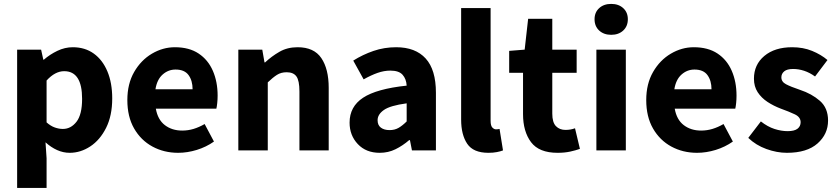

<svg xmlns="http://www.w3.org/2000/svg" viewBox="-20 -763 4250 974"><path d="M66.9 190.4V-511.2H188.5L199.7 -460.4H202.6Q232.9 -486.8 271 -505.1Q309.1 -523.4 349.1 -523.4Q411.1 -523.4 455.8 -491.2Q500.5 -459 524.9 -400.6Q549.3 -342.3 549.3 -263.7Q549.3 -176.3 518.3 -114.5Q487.3 -52.7 438 -20.3Q388.7 12.2 333.5 12.2Q300.8 12.2 269.8 -1.7Q238.8 -15.6 210.9 -41L216.3 40V190.4ZM298.8 -108.9Q339.8 -108.9 368.2 -145.5Q396.5 -182.1 396.5 -261.7Q396.5 -401.9 305.7 -401.9Q259.3 -401.9 216.3 -354.5V-142.1Q237.3 -123.5 258.3 -116.2Q279.3 -108.9 298.8 -108.9Z M883.8 12.2Q812 12.2 753.4 -19.5Q694.8 -51.3 660.4 -111.1Q626 -170.9 626 -255.4Q626 -337.9 660.6 -397.9Q695.3 -458 750.7 -490.7Q806.2 -523.4 867.2 -523.4Q939.5 -523.4 987.5 -491.5Q1035.6 -459.5 1059.8 -403.8Q1084 -348.1 1084 -277.8Q1084 -258.3 1082 -240Q1080.1 -221.7 1077.6 -211.9H770.5Q780.3 -155.8 816.4 -128.2Q852.5 -100.6 904.3 -100.6Q934.1 -100.6 962.2 -109.1Q990.2 -117.7 1018.1 -133.8L1065.4 -44.9Q1025.9 -17.1 978 -2.4Q930.2 12.2 883.8 12.2ZM768.6 -310.1H957Q957 -354 936.5 -382.1Q916 -410.2 870.6 -410.2Q833.5 -410.2 804.9 -384.8Q776.4 -359.4 768.6 -310.1Z M1189 0V-511.2H1310.5L1321.8 -446.3H1324.7Q1357.4 -477.1 1397.5 -500.2Q1437.5 -523.4 1489.7 -523.4Q1572.8 -523.4 1610.1 -468.3Q1647.5 -413.1 1647.5 -317.4V0H1499V-298.8Q1499 -354.5 1483.6 -375.5Q1468.3 -396.5 1434.1 -396.5Q1405.8 -396.5 1384.8 -383.1Q1363.8 -369.6 1338.4 -345.2V0Z M1906.2 12.2Q1836.9 12.2 1795.2 -32Q1753.4 -76.2 1753.4 -141.1Q1753.4 -222.2 1822 -267.3Q1890.6 -312.5 2043 -328.6Q2041 -362.8 2022.2 -383.8Q2003.4 -404.8 1960.4 -404.8Q1928.2 -404.8 1895 -393.1Q1861.8 -381.3 1824.7 -360.4L1772 -455.6Q1819.8 -485.8 1874.5 -504.6Q1929.2 -523.4 1989.7 -523.4Q2087.4 -523.4 2139.4 -466.3Q2191.4 -409.2 2191.4 -292.5V0H2069.8L2059.6 -52.2H2055.7Q2022.9 -23.9 1986.3 -5.9Q1949.7 12.2 1906.2 12.2ZM1956.5 -103Q1982.4 -103 2002.2 -114.5Q2022 -126 2043 -147V-238.8Q1959.5 -227.5 1927.5 -205.1Q1895.5 -182.6 1895.5 -153.3Q1895.5 -127.9 1912.1 -115.5Q1928.7 -103 1956.5 -103Z M2457.5 12.2Q2380.9 12.2 2350.1 -33.7Q2319.3 -79.6 2319.3 -156.2V-722.2H2468.8V-150.4Q2468.8 -125.5 2477.5 -116.2Q2486.3 -106.9 2495.6 -106.9Q2500 -106.9 2503.9 -107.2Q2507.8 -107.4 2514.2 -108.9L2531.7 0Q2519.5 4.9 2500.7 8.5Q2481.9 12.2 2457.5 12.2Z M2808.6 12.2Q2714.4 12.2 2673.8 -42Q2633.3 -96.2 2633.3 -184.1V-393.6H2563V-504.9L2641.6 -511.2L2659.2 -667.5H2781.7V-511.2H2905.3V-393.6H2781.7V-186.5Q2781.7 -142.1 2800.3 -123Q2818.8 -104 2848.6 -104Q2875 -104 2897 -112.3L2921.9 -7.8Q2901.9 -0.5 2873 5.9Q2844.2 12.2 2808.6 12.2Z M3005.4 0V-511.2H3154.8V0ZM3080.6 -586.4Q3043 -586.4 3019.5 -608.2Q2996.1 -629.9 2996.1 -665.5Q2996.1 -700.2 3019.5 -721.7Q3043 -743.2 3080.6 -743.2Q3118.2 -743.2 3141.6 -721.7Q3165 -700.2 3165 -665.5Q3165 -629.9 3141.6 -608.2Q3118.2 -586.4 3080.6 -586.4Z M3516.1 12.2Q3444.3 12.2 3385.7 -19.5Q3327.1 -51.3 3292.7 -111.1Q3258.3 -170.9 3258.3 -255.4Q3258.3 -337.9 3293 -397.9Q3327.6 -458 3383.1 -490.7Q3438.5 -523.4 3499.5 -523.4Q3571.8 -523.4 3619.9 -491.5Q3668 -459.5 3692.1 -403.8Q3716.3 -348.1 3716.3 -277.8Q3716.3 -258.3 3714.4 -240Q3712.4 -221.7 3710 -211.9H3402.8Q3412.6 -155.8 3448.7 -128.2Q3484.9 -100.6 3536.6 -100.6Q3566.4 -100.6 3594.5 -109.1Q3622.6 -117.7 3650.4 -133.8L3697.8 -44.9Q3658.2 -17.1 3610.4 -2.4Q3562.5 12.2 3516.1 12.2ZM3400.9 -310.1H3589.4Q3589.4 -354 3568.8 -382.1Q3548.3 -410.2 3502.9 -410.2Q3465.8 -410.2 3437.3 -384.8Q3408.7 -359.4 3400.9 -310.1Z M3971.7 12.2Q3920.9 12.2 3867.7 -7.1Q3814.5 -26.4 3775.9 -63.5L3839.8 -147Q3874 -120.1 3908.7 -108.9Q3943.4 -97.7 3975.6 -97.7Q4009.8 -97.7 4025.6 -109.9Q4041.5 -122.1 4041.5 -143.1Q4041.5 -168.9 4012.2 -182.9Q3982.9 -196.8 3940.9 -211.9Q3904.8 -225.6 3873.8 -245.8Q3842.8 -266.1 3823.7 -295.2Q3804.7 -324.2 3804.7 -363.8Q3804.7 -435.1 3857.4 -479.2Q3910.2 -523.4 3998.5 -523.4Q4054.2 -523.4 4099.6 -504.9Q4145 -486.3 4177.7 -458.5L4114.7 -375Q4086.9 -395 4058.8 -404.1Q4030.8 -413.1 4003.4 -413.1Q3972.7 -413.1 3958.3 -401.1Q3943.8 -389.2 3943.8 -370.6Q3943.8 -348.1 3967.3 -335.7Q3990.7 -323.2 4038.6 -307.1Q4097.7 -287.6 4139.2 -251.5Q4180.7 -215.3 4180.7 -151.4Q4180.7 -82.5 4127.2 -35.2Q4073.7 12.2 3971.7 12.2Z"/></svg>

Font: Akatab Black
Style: Regular
Weight: 900
Designer: SIL Global
Foundry: SIL Global
Version: Version 4.000